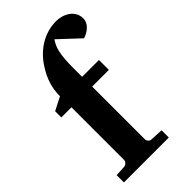

<svg xmlns="http://www.w3.org/2000/svg" viewBox="-228 -808 877 877"><g transform="rotate(-45 210.0 -370.0)"><path d="M419.9 -660.2Q419.9 -648.4 414.8 -638.2Q409.7 -627.9 401.1 -619.4Q392.6 -610.8 381.3 -604.5Q370.1 -598.1 357.9 -594.2L258.8 -687Q251.5 -675.8 245.4 -663.3Q239.3 -650.9 235.4 -633.5Q231.4 -616.2 229.2 -592.3Q227.1 -568.4 227.1 -534.2V-476.1H335.9V-412.1H228V-73.2Q228 -64 234.1 -56.9Q240.2 -49.8 250 -49.8L311 -46.9V0H21V-46.9L71.8 -49.8Q81.1 -50.8 87.6 -57.4Q94.2 -64 94.2 -73.2V-412.1H28.8V-452.1L92.8 -484.9Q92.8 -524.4 103.8 -559.6Q114.7 -594.7 136.2 -627.9Q150.9 -652.3 170.7 -672.9Q190.4 -693.4 214.4 -708.5Q238.3 -723.6 265.9 -731.9Q293.5 -740.2 324.2 -740.2Q338.9 -740.2 355.7 -735.6Q372.6 -731 387 -721.4Q401.4 -711.9 410.6 -696.5Q419.9 -681.2 419.9 -660.2Z"/></g></svg>

Font: Charis SIL Eur
Style: Bold
Weight: 700
Foundry: SIL International
Version: Version 5.000